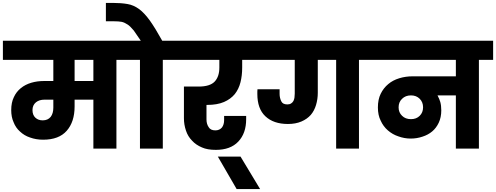

<svg xmlns="http://www.w3.org/2000/svg" viewBox="-37 -1020 3405 1318"><path d="M255.9 -193.8Q291.5 -193.8 311 -217.8Q329.1 -241.7 329.1 -280.8V-335.9H269Q232.4 -335.9 210 -317.9Q186 -298.3 186 -264.2Q186 -230.5 206.1 -211.9Q225.6 -193.8 255.9 -193.8ZM-17.1 -608.9V-740.2H859.9V-608.9H762.2V0H604V-335.9H475.1V-289.1Q475.1 -183.6 420.9 -122.1Q367.2 -61 258.8 -61Q210.4 -61 168.9 -76.2Q129.9 -88.9 100.1 -117.2Q70.8 -143.1 56.2 -181.2Q40 -216.8 40 -264.2Q40 -316.4 58.1 -353Q74.7 -389.6 106 -415Q136.7 -439.9 178.2 -452.1Q218.3 -463.9 265.1 -463.9H329.1V-608.9ZM475.1 -463.9H604V-608.9H475.1Z M929.7 -740.2Q902.3 -781.7 880.9 -811Q856 -840.8 839.8 -851.1Q816.9 -866.2 797.9 -870.1Q777.8 -874 741.7 -874H689.9V-1000H738.8Q794.4 -1000 838.9 -992.2Q879.9 -985.4 918.9 -957Q954.1 -930.7 991.7 -878.9Q1028.8 -826.7 1076.7 -740.2H1178.7V-608.9H1080.6V0H923.8V-608.9H825.7V-740.2Z M1625.5 -556.2Q1625.5 -501 1613.8 -455.1Q1602.1 -408.7 1574.7 -374Q1545.9 -339.4 1500.5 -319.8Q1453.6 -299.8 1385.7 -299.8H1380.4V-200.2Q1380.4 -168.9 1395.5 -147Q1408.2 -125 1441.4 -125Q1469.7 -125 1486.8 -145Q1501.5 -165 1501.5 -195.8V-224.1H1652.8V-201.2Q1652.8 -105 1598.6 -47.9Q1544.9 8.8 1444.8 8.8Q1386.2 8.8 1349.6 -7.8Q1307.6 -25.4 1281.7 -54.2Q1252.9 -83 1239.7 -123Q1225.6 -164.6 1225.6 -208V-425.8H1326.7Q1405.3 -425.8 1437.5 -460.9Q1468.8 -495.1 1468.8 -556.2V-608.9H1145.5V-740.2H1710.4V-608.9H1625.5Z M1587.4 277.8 1458.5 55.2H1614.3L1748.5 277.8Z M2144.5 -382.8Q2144.5 -339.4 2132.3 -298.8Q2120.6 -259.8 2096.2 -231Q2070.8 -202.6 2032.2 -186Q1992.7 -168.9 1939.5 -168.9Q1840.3 -168.9 1784.2 -222.2Q1729.5 -273.9 1729.5 -375V-391.1Q1729.5 -402.3 1730.5 -407.2H1882.3V-376Q1882.3 -348.6 1893.6 -325.2Q1903.3 -303.2 1935.5 -303.2Q1951.7 -303.2 1961.4 -310.1Q1970.7 -315.4 1977.5 -327.1Q1983.4 -340.8 1984.4 -350.1Q1986.3 -367.7 1986.3 -377V-608.9H1676.3V-740.2H2525.4V-608.9H2427.2V0H2270.5V-608.9H2144.5Z M2784.2 -202.1Q2821.3 -202.1 2844.2 -225.1Q2867.2 -248 2867.2 -283.2Q2867.2 -318.8 2844.2 -341.8Q2820.8 -365.2 2784.2 -365.2Q2746.6 -365.2 2723.1 -341.8Q2699.2 -319.3 2699.2 -283.2Q2699.2 -247.6 2723.1 -225.1Q2746.1 -202.1 2784.2 -202.1ZM2491.2 -608.9V-740.2H3348.1V-608.9H3250.5V0H3092.3V-365.2H2966.3Q2980 -339.4 2985.4 -319.8Q2992.2 -295.9 2992.2 -262.2Q2992.2 -214.8 2975.1 -178.2Q2958 -141.6 2930.2 -118.2Q2901.9 -94.2 2863.3 -82Q2824.7 -68.8 2782.2 -68.8Q2738.8 -68.8 2697.3 -84Q2658.2 -96.7 2625.5 -125Q2594.2 -151.9 2576.2 -191.9Q2557.1 -229.5 2557.1 -282.2Q2557.1 -337.4 2576.2 -376Q2595.7 -416 2628.4 -442.9Q2659.2 -469.2 2704.1 -482.9Q2747.1 -496.1 2795.4 -496.1H3092.3V-608.9Z"/></svg>

Font: PoppinsZ
Style: Bold
Weight: 700
Designer: Ninad Kale (Devanagari), Jonny Pinhorn (Latin)
Foundry: Indian Type Foundry
Version: Version 3.002;FEAKit 1.0